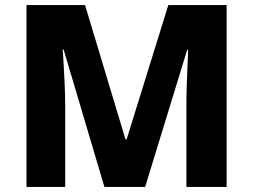

<svg xmlns="http://www.w3.org/2000/svg" viewBox="-20 -734 994 754"><path d="M390 0 230 -539H226Q228 -519 230 -481.5Q232 -444 234 -401.5Q236 -359 236 -322V0H84V-714H314L473 -186H477L641 -714H870V0H712V-326Q712 -360 713.5 -401.5Q715 -443 716.5 -480.5Q718 -518 719 -538H715L550 0Z"/></svg>

Font: Noto Sans Hebrew ExtraBold
Style: Regular
Weight: 800
Designer: Monotype Design Team
Foundry: Monotype Imaging Inc.
Version: Version 2.003